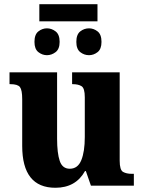

<svg xmlns="http://www.w3.org/2000/svg" viewBox="-20 -878 678 908"><path d="M242 10Q338 10 382 -69H386L410 0H613V-56H603Q578 -56 562 -65Q546 -74 546 -118V-536H321V-480H324Q350 -480 365.5 -470.5Q381 -461 381 -418V-230Q381 -161 364.5 -120.5Q348 -80 310 -80Q275 -80 262.5 -117Q250 -154 250 -222V-536H25V-480H29Q64 -480 74.5 -466Q85 -452 85 -409V-188Q85 10 242 10ZM166 -777H441V-858H166ZM202 -617Q224 -617 243 -631.5Q262 -646 262 -680Q262 -715 243 -729.5Q224 -744 202 -744Q180 -744 161.5 -729.5Q143 -715 143 -680Q143 -646 161.5 -631.5Q180 -617 202 -617ZM401 -617Q423 -617 441.5 -631.5Q460 -646 460 -680Q460 -715 441.5 -729.5Q423 -744 401 -744Q378 -744 359.5 -729.5Q341 -715 341 -680Q341 -646 359.5 -631.5Q378 -617 401 -617Z"/></svg>

Font: Noto Serif SemiCondensed Extra
Style: Regular
Weight: 800
Width: 4
Designer: Monotype Design Team
Foundry: Monotype Imaging Inc.
Version: Version 1.002